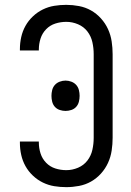

<svg xmlns="http://www.w3.org/2000/svg" viewBox="-20 -763 540 791"><path d="M253 8Q228 8 203.5 4Q179 0 156.5 -11Q134 -22 115.5 -39.5Q97 -57 85 -78.5Q73 -100 67.5 -124.5Q62 -149 62 -174V-180H140V-176Q140 -153 147 -131Q154 -109 170 -92.5Q186 -76 208 -69Q230 -62 253 -62Q278 -62 301.5 -72Q325 -82 340 -101.5Q355 -121 360.5 -145.5Q366 -170 366 -195V-540Q366 -565 360.5 -589.5Q355 -614 340 -633.5Q325 -653 301.5 -663Q278 -673 253 -673Q230 -673 208 -666Q186 -659 170 -642.5Q154 -626 147 -604Q140 -582 140 -559V-555H62V-561Q62 -586 67.5 -610.5Q73 -635 85 -656.5Q97 -678 115.5 -695.5Q134 -713 156.5 -724Q179 -735 203.5 -739Q228 -743 253 -743Q279 -743 305.5 -738Q332 -733 355 -720Q378 -707 396 -687Q414 -667 425 -643Q436 -619 440 -592.5Q444 -566 444 -540V-195Q444 -169 440 -142.5Q436 -116 425 -92Q414 -68 396 -48Q378 -28 355 -15Q332 -2 305.5 3Q279 8 253 8ZM250 -306Q238 -306 226 -310Q214 -314 206 -323Q198 -332 195 -344Q192 -356 192 -368Q192 -380 195 -392Q198 -404 206 -413Q214 -422 226 -426.5Q238 -431 250 -431Q262 -431 274 -426.5Q286 -422 294 -413Q302 -404 305 -392Q308 -380 308 -368Q308 -356 305 -344Q302 -332 294 -323Q286 -314 274 -310Q262 -306 250 -306Z"/></svg>

Font: Iosevka Term
Style: Regular
Weight: 400
Monospace: yes
Designer: Belleve Invis
Foundry: Belleve Invis
Version: Version 30.0.1